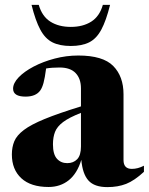

<svg xmlns="http://www.w3.org/2000/svg" viewBox="-20 -752 608 785"><path d="M568.5 -49.5Q529.5 -13.5 495.8 -0.2Q462 13 419 13Q366 13 341.8 -13.8Q317.5 -40.5 312.5 -98.5Q295.5 -42.5 261 -15Q226.5 12.5 178.5 12.5Q106 12.5 67.2 -23.2Q28.5 -59 28.5 -120.5Q28.5 -150.5 38.5 -174.5Q48.5 -198.5 77.5 -220.5Q106.5 -242.5 162.5 -265.5Q218.5 -288.5 311 -317V-390.5Q311 -430.5 289.2 -453.2Q267.5 -476 223.5 -476Q191.5 -476 168.5 -472Q163.5 -433.5 158 -413.2Q152.5 -393 144.5 -382Q126.5 -357 84.5 -357Q33.5 -357 33.5 -389.5Q33.5 -412 56.2 -435.8Q79 -459.5 117.5 -479.8Q156 -500 203.5 -512.5Q251 -525 300 -525Q401 -525 443 -482.2Q485 -439.5 485 -366.5V-97.5Q485 -61.5 519 -61.5Q543.5 -61.5 568.5 -74.5ZM196.5 -162Q196.5 -121 212.8 -103Q229 -85 255 -85Q280 -85 295.5 -101Q311 -117 311 -153V-290.5Q262.5 -271.5 238 -253Q213.5 -234.5 205 -212.8Q196.5 -191 196.5 -162ZM269.5 -642Q319 -642 353 -663.5Q387 -685 400.5 -732H430Q414 -667.5 394.2 -630.8Q374.5 -594 344.8 -579Q315 -564 269.5 -564Q224 -564 194.2 -579Q164.5 -594 144.8 -630.8Q125 -667.5 109 -732H138.5Q152 -685 186 -663.5Q220 -642 269.5 -642Z"/></svg>

Font: Newsreader Display
Style: Bold
Weight: 700
Designer: Hugues Gentile
Foundry: Production Type
Version: Version 1.001